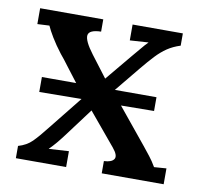

<svg xmlns="http://www.w3.org/2000/svg" viewBox="-63 -566 661 632"><g transform="rotate(10 268.0 -250.0)"><path d="M67 -228V-278H450V-232ZM29 0V-41Q57 -49 75 -67Q93 -85 118 -117L214 -237Q199 -256 180 -280Q161 -304 144 -327Q127 -350 115 -364Q95 -390 81.5 -412.5Q68 -435 62 -449L22 -447V-500H233V-459Q193 -458 190.5 -439.5Q188 -421 219 -380L273 -309L347 -398Q361 -414 371.5 -427Q382 -440 393 -451L331 -447V-500H499V-459Q474 -451 455.5 -438.5Q437 -426 419.5 -407.5Q402 -389 379 -361L306 -272L436 -113Q448 -98 459.5 -83.5Q471 -69 482 -50L523 -53V0H316V-41Q342 -42 349.5 -54Q357 -66 337 -90L247 -198L176 -103Q164 -87 153.5 -74.5Q143 -62 130 -49L197 -53V0Z"/></g></svg>

Font: Lora Medium
Style: Regular
Weight: 500
Designer: Olga Karpushina, Alexei Vanyashin (Cyrillic)
Foundry: Cyreal
Version: Version 3.004